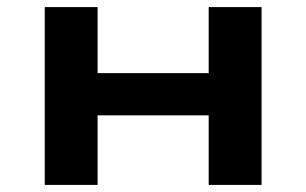

<svg xmlns="http://www.w3.org/2000/svg" viewBox="-20 -521 863 541"><path d="M106 0V-501H255V-315H568V-501H717V0H568V-196H255V0Z"/></svg>

Font: Nunito Sans 7pt Expanded
Style: Bold
Weight: 700
Width: 7
Designer: Vernon Adams
Foundry: Vernon Adams
Version: Version 3.101;gftools[0.9.27]